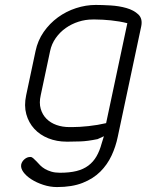

<svg xmlns="http://www.w3.org/2000/svg" viewBox="-20 -574 594 778"><path d="M496 -480Q464 -488 429.5 -491.5Q395 -495 367 -495H355Q326 -495 298 -486Q270 -477 246.5 -460.5Q223 -444 206 -420Q189 -396 183 -367L145 -188Q138 -157 145 -133Q152 -109 168.5 -92.5Q185 -76 209 -67.5Q233 -59 262 -59H272Q301 -59 338.5 -63Q376 -67 410 -75ZM457 -19Q449 20 432 56.5Q415 93 386.5 121.5Q358 150 315 167Q272 184 211 184Q183 184 155.5 175Q128 166 107 152.5Q86 139 74.5 123Q63 107 66 92Q69 80 79.5 71Q90 62 103 62Q109 62 114.5 67Q120 72 128 80Q135 88 143 96Q151 104 162 110.5Q173 117 188 121.5Q203 126 223 126Q262 126 290 119Q318 112 338 97Q358 82 371 59.5Q384 37 392 7L401 -22L377 -11Q376 -10 374 -10Q335 -2 306.5 -1Q278 0 257 0H250Q210 0 176 -13.5Q142 -27 119 -52Q96 -77 86.5 -111.5Q77 -146 86 -188L124 -367Q133 -410 157 -444.5Q181 -479 214.5 -503.5Q248 -528 288 -541Q328 -554 368 -554Q393 -554 427.5 -552Q462 -550 492 -541.5Q522 -533 540.5 -515.5Q559 -498 552 -466Z"/></svg>

Font: VDS
Style: Thin Italic
Weight: 100
Width: 0
Designer: artmaker
Foundry: artmaker
Version: Version 1.000 2012 initial release